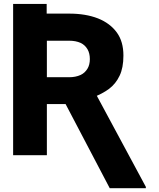

<svg xmlns="http://www.w3.org/2000/svg" viewBox="-20 -797 816 986"><path d="M219.7 -677.7H47.4V-776.9H219.7ZM47.4 0V-727.1H335.4Q419.9 -727.1 482.9 -702.6Q545.4 -677.7 580.1 -629.9Q613.8 -583.5 613.8 -511.7Q613.8 -448.7 594.2 -408.2Q574.7 -366.7 539.6 -340.3Q504.9 -314.9 457 -296.9L399.4 -262.7H157.2L156.2 -400.4H335.4Q368.2 -400.4 394 -412.1Q416 -422.4 429.2 -444.3Q441.4 -464.4 441.4 -493.7Q441.4 -523.4 429.2 -544.4Q416 -566.4 394 -576.7Q369.1 -587.9 335.4 -587.9H220.7V0ZM729 169.4H543.5L289.6 -314.5H472.2L729 162.6Z"/></svg>

Font: My Font
Style: Regular
Weight: 500
Designer: Rasmus Andersson
Foundry: rsms
Version: Version 0.001